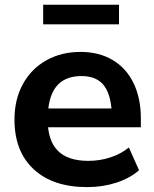

<svg xmlns="http://www.w3.org/2000/svg" viewBox="-20 -765 639 796"><path d="M40 -269.5Q40 -352.1 74.5 -415.6Q108.9 -479.2 171.4 -514.5Q233.9 -549.8 314 -549.8Q389.9 -549.8 446.7 -516.4Q503.4 -482.9 533.7 -420.3Q564 -357.7 564 -273.4V-237.3H158V-315.4H460.4L444.3 -274.2Q443.6 -365.2 413.3 -407.5Q383.1 -449.7 318.1 -449.7Q247.3 -449.7 212.5 -405.2Q177.7 -360.6 177.7 -269.3Q177.7 -182.6 219.4 -140.4Q261 -98.1 346.2 -98.1Q394.8 -98.1 438.5 -112.7Q482.2 -127.2 514.2 -153.6L556.4 -59.3Q519.3 -26.4 462.8 -7.8Q406.2 10.7 341.3 10.7Q199.5 10.7 119.8 -63.2Q40 -137.2 40 -269.5ZM158.9 -745.4H473.4V-664.1H158.9Z"/></svg>

Font: Min Sans VF VF
Style: Regular
Weight: 400
Designer: Jinseong-Kim, NotoSansCJK, Nunito
Foundry: Jinseong-Kim
Version: Version 1.420;Glyphs 3.1.2 (3151)